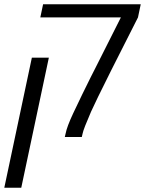

<svg xmlns="http://www.w3.org/2000/svg" viewBox="-57 -650 687 911"><path d="M597.7 -567.4 471.7 -318.4Q394 -163.1 375 -120.1Q338.9 -37.1 335 -16.6L331.1 0H250.5L254.4 -16.6Q260.7 -49.3 290 -111.8Q319.3 -174.3 333 -201.7Q383.3 -304.2 396 -328.1L516.6 -567.4H134.3L147.5 -629.9H610.8ZM43.9 240.7H-36.6L94.2 -376.5H174.8Z"/></svg>

Font: Open Sans Hebrew
Style: Italic
Weight: 400
Italic angle: -12°
Foundry: Ascender Corporation, Yanek Iontef
Version: Version 2.001;PS 002.001;hotconv 1.0.70;makeotf.lib2.5.58329